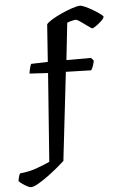

<svg xmlns="http://www.w3.org/2000/svg" viewBox="-139 -844 689 1088"><g transform="rotate(-5 205.5 -300.0)"><path d="M-7 200Q-15 200 -28.5 193Q-42 186 -55 176.5Q-68 167 -75 160Q-74 150 -70.5 137Q-67 124 -63 117Q-8 111 31 97Q70 83 108 66L145 -436L40 -442Q42 -458 46 -473.5Q50 -489 54 -496L149 -499L164 -711Q170 -721 194.5 -736Q219 -751 251 -765.5Q283 -780 312.5 -790Q342 -800 358 -800Q369 -800 389.5 -790.5Q410 -781 432.5 -767.5Q455 -754 470.5 -742.5Q486 -731 486 -727Q486 -719 473.5 -706.5Q461 -694 445.5 -682.5Q430 -671 419 -666Q415 -666 402.5 -674.5Q390 -683 375 -694.5Q360 -706 346.5 -714.5Q333 -723 327 -723Q324 -723 315.5 -721.5Q307 -720 296.5 -717Q286 -714 278 -710L255 -500H395L409 -484Q407 -470 402 -455.5Q397 -441 390 -430L246 -434L188 68Q173 82 146.5 104Q120 126 90 148Q60 170 33.5 185Q7 200 -7 200Z"/></g></svg>

Font: Texturina Medium 12pt
Style: Bold
Weight: 700
Version: Version 1.002